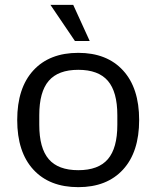

<svg xmlns="http://www.w3.org/2000/svg" viewBox="-20 -762 646 792"><path d="M51 -267Q51 -399 117.5 -471.5Q184 -544 303 -544Q421 -544 487.5 -471.5Q554 -399 554 -267Q554 -135 487.5 -62.5Q421 10 303 10Q184 10 117.5 -62.5Q51 -135 51 -267ZM303 -60Q386 -60 425 -105.5Q464 -151 464 -247V-287Q464 -383 425 -428.5Q386 -474 303 -474Q220 -474 181 -428.5Q142 -383 142 -287V-247Q142 -151 181 -105.5Q220 -60 303 -60ZM188 -742H282L350 -593H289Z"/></svg>

Font: Mozilla Text BETA
Style: Regular
Weight: 400
Designer: Studio DRAMA
Foundry: Studio DRAMA
Version: Version 0.100